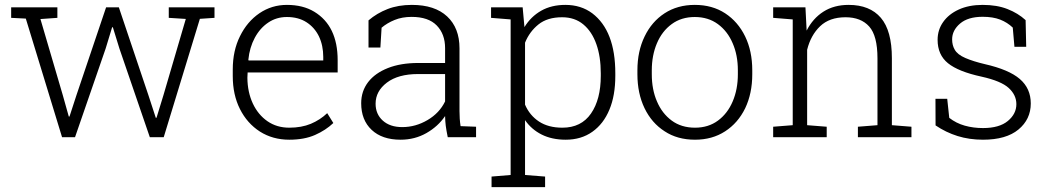

<svg xmlns="http://www.w3.org/2000/svg" viewBox="-20 -558 4270 781"><path d="M409.7 -360.4 285.2 0H232.4L85 -482.4L25.4 -485.4V-528.3H213.4V-485.4L144.5 -480.5L235.4 -170.9L259.8 -84H262.7L291 -170.9L411.6 -528.3H463.4L583.5 -171.4L613.8 -78.6L616.7 -79.1L645 -171.4L735.8 -481L666.5 -485.4V-528.3H852.5V-485.4L793 -481.4L646 0H589.4L465.8 -360.4L439 -447.3L436 -446.8Z M1156.7 10.3Q1089.4 10.3 1037.1 -22.9Q985.4 -56.2 956.1 -114.3Q926.8 -172.4 926.8 -248.5V-275.4Q926.8 -351.6 956.1 -410.6Q985.4 -470.2 1035.4 -504.2Q1085.4 -538.1 1147 -538.1Q1212.4 -538.1 1258.3 -510.3Q1353.5 -452.6 1353.5 -313V-263.2H987.3L986.3 -241.7Q986.8 -183.6 1008.3 -137.2Q1029.8 -91.3 1067.9 -64.9Q1106 -38.6 1156.7 -38.6Q1206.5 -38.6 1244.4 -54.4Q1282.2 -70.3 1311 -97.7L1335.9 -57.6Q1305.2 -28.3 1261.5 -9Q1217.8 10.3 1156.7 10.3ZM990.2 -314.9 991.2 -312H1294.9V-326.7Q1294.9 -373 1277.3 -410.2Q1259.3 -446.8 1226.3 -467.8Q1193.4 -488.8 1147 -488.8Q1104.5 -488.8 1071.3 -466.3Q1037.6 -443.8 1016.4 -404.3Q995.1 -364.7 990.2 -314.9Z M1609.4 10.3Q1534.2 10.3 1491.7 -29.8Q1449.2 -69.8 1449.2 -138.2Q1449.2 -187 1477.5 -224.1Q1505.9 -260.7 1557.9 -281.2Q1609.9 -301.8 1681.2 -301.8H1790.5V-362.3Q1790.5 -419.4 1756.6 -454.3Q1722.7 -489.3 1654.3 -489.3Q1615.7 -489.3 1585.2 -476.8Q1554.7 -464.4 1532.2 -445.3L1527.3 -364.7H1479V-475.1Q1513.2 -504.4 1556.6 -521.2Q1600.1 -538.1 1655.3 -538.1Q1748.5 -538.1 1798.8 -491.2Q1849.1 -444.3 1849.1 -361.3V-106.4Q1849.1 -90.8 1850.1 -75.4Q1851.1 -60.1 1853.5 -44.9L1916.5 -42.5V0H1801.3Q1795.4 -28.8 1793.2 -46.4Q1791 -64 1790.5 -85.9Q1761.7 -43.5 1714.4 -16.6Q1667 10.3 1609.4 10.3ZM1616.2 -41Q1670.4 -41 1719 -69.6Q1767.6 -98.1 1790.5 -145.5V-256.8H1680.7Q1599.6 -256.8 1553.7 -221.9Q1507.8 -187 1507.8 -136.2Q1507.8 -93.8 1537.1 -67.4Q1566.4 -41 1616.2 -41Z M2197.3 160.2V203.1H1979.5V160.2L2057.1 153.8V-479L1977.5 -485.4V-528.3H2106L2113.3 -447.8Q2139.6 -490.7 2181.4 -514.4Q2223.1 -538.1 2279.8 -538.1Q2343.3 -538.1 2389.2 -503.9Q2482.9 -432.6 2482.9 -259.8V-249.5Q2482.9 -169.4 2459 -112.3Q2435.1 -54.2 2389.6 -22Q2344.2 10.3 2281.2 10.3Q2225.1 10.3 2183.3 -10.7Q2141.6 -31.7 2115.7 -69.3V153.8ZM2267.6 -38.6Q2344.2 -38.6 2384 -96.2Q2423.8 -153.8 2423.8 -249.5V-259.8Q2423.8 -327.6 2405.8 -378.4Q2387.7 -429.7 2352.8 -458.7Q2317.9 -487.8 2266.6 -487.8Q2206.5 -487.8 2170.2 -458.5Q2133.8 -429.2 2115.7 -384.3V-132.3Q2134.3 -88.9 2172.4 -63.7Q2210.4 -38.6 2267.6 -38.6Z M2807.1 10.3Q2735.4 10.3 2683.6 -23.9Q2630.9 -57.6 2601.8 -117.9Q2572.8 -178.2 2572.8 -255.9V-272Q2572.8 -349.6 2602.1 -409.7Q2630.9 -469.7 2683.3 -503.9Q2735.8 -538.1 2806.2 -538.1Q2877.4 -538.1 2929.7 -503.9Q2981.9 -469.7 3011 -409.9Q3040 -350.1 3040 -272V-255.9Q3040 -178.2 3011.2 -117.7Q2981.9 -57.6 2929.4 -23.7Q2877 10.3 2807.1 10.3ZM2807.1 -38.6Q2861.3 -38.6 2900.4 -67.4Q2939.5 -96.2 2960.4 -145.5Q2981.4 -194.8 2981.4 -255.9V-272Q2981.4 -333.5 2960.4 -381.8Q2939.5 -431.2 2900.1 -460Q2860.8 -488.8 2806.2 -488.8Q2751.5 -488.8 2712.4 -460Q2672.9 -431.2 2652.1 -381.8Q2631.3 -332.5 2631.3 -272V-255.9Q2631.3 -193.8 2652.3 -145.5Q2672.9 -96.7 2712.2 -67.6Q2751.5 -38.6 2807.1 -38.6Z M3342.8 -42.5V0H3125V-42.5L3204.6 -48.8V-479L3125 -485.4V-528.3H3256.3L3261.2 -433.6Q3286.6 -483.4 3329.6 -510.7Q3372.6 -538.1 3432.1 -538.1Q3518.1 -538.1 3563 -485.6Q3607.9 -433.1 3607.9 -321.3V-48.8L3687.5 -42.5V0H3469.7V-42.5L3549.3 -48.8V-320.8Q3549.3 -412.6 3515.6 -450.2Q3481.9 -487.8 3419.4 -487.8Q3354 -487.8 3315.9 -451.2Q3277.8 -414.6 3263.2 -355.5V-48.8Z M3978.5 10.3Q3922.9 10.3 3875.2 -4.6Q3827.6 -19.5 3785.6 -47.9L3785.2 -156.2H3833L3841.3 -78.6Q3869.6 -56.6 3904.3 -46.9Q3939 -37.1 3978.5 -37.1Q4044.9 -37.1 4079.6 -65.9Q4114.3 -94.7 4114.3 -134.3Q4114.3 -171.4 4083.3 -200Q4052.2 -228.5 3973.1 -246.1Q3878.4 -266.6 3836.2 -300.8Q3793.9 -335 3793.9 -396Q3793.9 -436.5 3816.4 -468.3Q3838.9 -500.5 3880.1 -519.3Q3921.4 -538.1 3977.1 -538.1Q4035.2 -538.1 4078.1 -521.2Q4121.1 -504.4 4151.9 -476.1L4154.3 -367.7H4106.4L4099.6 -445.8Q4077.6 -466.8 4048.3 -478.3Q4019 -489.7 3977.1 -489.7Q3917.5 -489.7 3885.3 -462.2Q3853 -434.6 3853 -397.9Q3853 -374 3863.3 -356.4Q3874.5 -335.9 3907 -322Q3939.5 -308.1 3984.9 -297.4Q4084 -274.9 4128.4 -236.6Q4172.9 -198.2 4172.9 -137.2Q4172.9 -72.8 4122.8 -31.2Q4072.8 10.3 3978.5 10.3Z"/></svg>

Font: Hanuman Light
Style: Regular
Weight: 300
Designer: Danh Hong
Version: Version 8.002; ttfautohint (v1.8.3)